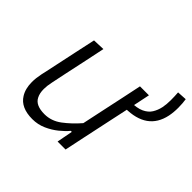

<svg xmlns="http://www.w3.org/2000/svg" viewBox="-149 -791 978 978"><g transform="rotate(45 339.5 -302.0)"><path d="M193.5 10.5Q111 10.5 79 -41.5Q58.5 -74 58.5 -122Q58.5 -150 65.5 -183.5Q70 -204.5 74.5 -224.5Q79 -244.5 84.5 -271.5Q98 -335 109.2 -387.5Q120.5 -440 132.5 -495.5L197.5 -498Q186 -443 174.8 -389.8Q163.5 -336.5 150.5 -276.5L133 -192.5Q126.5 -163 126.5 -139.5Q126.5 -108.5 137.5 -88Q156 -51 219.5 -51Q269 -51 311 -82.5Q353 -114 392 -159L417 -276.5Q429.5 -336 441 -388.5Q452 -440.5 463.5 -495.5H528Q516.5 -440 505.5 -387.5Q494 -334.5 480.5 -271L469.5 -219.5Q456.5 -158 445.5 -107Q434.5 -55.5 423 0H365.5L382 -86H374.5Q357.5 -65 330 -42.8Q302.5 -20.5 267.8 -5Q233 10.5 193.5 10.5ZM488 -363.5 481.5 -405.5Q531 -405.5 559 -418.5Q587 -431.5 600.5 -453.5Q614 -475.5 619.5 -502Q624.5 -526 624.5 -556Q624.5 -586 622.5 -611L674.5 -614Q678.5 -590 678.8 -557Q679 -524 673 -494.5Q645.5 -363.5 488 -363.5Z"/></g></svg>

Font: Heraclito Light
Style: Italic
Weight: 300
Italic angle: -12°
Designer: Kostas Bartsokas (font) & Cristiano Sobral (main changes)
Foundry: Kostas Bartsokas (font) & Cristiano Sobral (main changes)
Version: Version 1.00;July 8, 2020;FontCreator 13.0.0.2655 64-bit